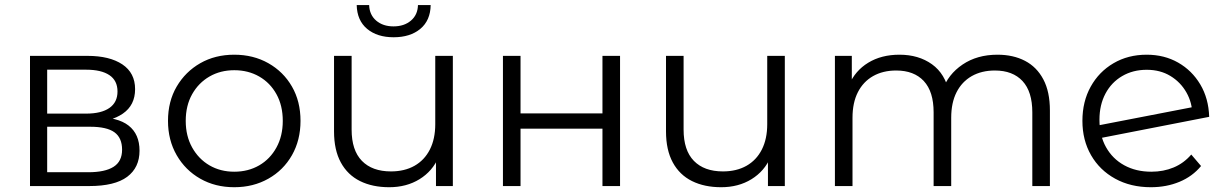

<svg xmlns="http://www.w3.org/2000/svg" viewBox="-20 -751 4947 775"><path d="M101.1 0V-525.5H333Q422.4 -525.5 473.9 -491.1Q525.3 -456.7 525.3 -391.1Q525.3 -326.5 476 -292.5Q426.7 -258.4 347 -258.4L361.1 -278.8Q455 -278.8 499.1 -244.1Q543.2 -209.5 543.2 -142.8Q543.2 -74.5 493.4 -37.3Q443.5 0 340.4 0ZM170.4 -55.8H336.6Q403.8 -55.8 438.3 -77.6Q472.8 -99.4 472.8 -146.8Q472.8 -194.7 441.9 -217.1Q410.9 -239.4 343.8 -239.4H170.4ZM170.4 -292.4H327.8Q388.8 -292.4 421.6 -315.2Q454.3 -338.1 454.3 -381.6Q454.3 -425.7 421.6 -447.7Q388.8 -469.7 327.8 -469.7H170.4Z M925.5 4.7Q848.7 4.7 788.4 -29.7Q728.1 -64 693.1 -124.7Q658.1 -185.5 658.1 -263.1Q658.1 -341.7 693.2 -401.6Q728.3 -461.5 788.4 -495.9Q848.4 -530.2 925.5 -530.2Q1002.6 -530.2 1063.2 -495.9Q1123.9 -461.6 1158.4 -401.7Q1193 -341.9 1193 -263.1Q1193 -185.3 1158.5 -124.6Q1124 -64 1063.2 -29.7Q1002.4 4.7 925.5 4.7ZM925.5 -57.9Q981.9 -57.9 1026.2 -83.5Q1070.5 -109.2 1095.9 -155.7Q1121.4 -202.2 1121.4 -263Q1121.4 -324.8 1095.9 -370.8Q1070.5 -416.8 1026.2 -442.2Q981.9 -467.6 925.8 -467.6Q869.7 -467.6 825.7 -442.2Q781.6 -416.8 755.6 -370.8Q729.7 -324.8 729.7 -263Q729.7 -202.2 755.6 -155.7Q781.6 -109.2 825.6 -83.5Q869.7 -57.9 925.5 -57.9Z M1551 4.7Q1483.3 4.7 1433.3 -20.1Q1383.2 -44.9 1355.8 -95.1Q1328.3 -145.4 1328.3 -220.5V-525.5H1399.3V-227.9Q1399.3 -144.3 1440.8 -101.7Q1482.3 -59.1 1558 -59.1Q1612.8 -59.1 1653 -81.7Q1693.2 -104.4 1715.1 -147.3Q1736.9 -190.3 1736.9 -249.6V-525.5H1807.9V0H1739.8V-143.7L1750.8 -117.5Q1726 -60.1 1673.4 -27.7Q1620.8 4.7 1551 4.7ZM1568.8 -600.6Q1502.4 -600.6 1461.8 -634.5Q1421.3 -668.4 1419.8 -730.6H1470Q1471.4 -691 1498.5 -667.8Q1525.7 -644.5 1568.3 -644.5Q1611.3 -644.5 1638.7 -667.8Q1666.1 -691 1667.1 -730.6H1718.4Q1717.4 -668.4 1676.6 -634.5Q1635.9 -600.6 1568.8 -600.6Z M2010.1 0V-525.5H2081.1V-293.2H2411.8V-525.5H2482.8V0H2411.8V-231.6H2081.1V0Z M2891 4.7Q2823.3 4.7 2773.3 -20.1Q2723.2 -44.9 2695.8 -95.1Q2668.3 -145.4 2668.3 -220.5V-525.5H2739.3V-227.9Q2739.3 -144.3 2780.8 -101.7Q2822.3 -59.1 2898 -59.1Q2952.8 -59.1 2993 -81.7Q3033.2 -104.4 3055.1 -147.3Q3076.9 -190.3 3076.9 -249.6V-525.5H3147.9V0H3079.8V-143.7L3090.8 -117.5Q3066 -60.1 3013.4 -27.7Q2960.8 4.7 2891 4.7Z M3350.1 0V-525.5H3418.3V-382.9L3407.2 -408Q3431.5 -465.4 3484.5 -497.8Q3537.5 -530.2 3610.6 -530.2Q3687.8 -530.2 3741.7 -491.7Q3795.7 -453.2 3811.6 -376L3784.2 -386.6Q3806.6 -450.8 3865.4 -490.5Q3924.1 -530.2 4006.2 -530.2Q4069.9 -530.2 4117.4 -505.4Q4165 -480.6 4191.4 -430.6Q4217.9 -380.7 4217.9 -305V0H4146.9V-297.6Q4146.9 -381.2 4107.4 -423.8Q4067.8 -466.4 3995.8 -466.4Q3942.3 -466.4 3902.4 -443.8Q3862.6 -421.1 3841.1 -378.7Q3819.5 -336.2 3819.5 -275.9V0H3748.5V-297.6Q3748.5 -381.2 3709 -423.8Q3669.4 -466.4 3597.4 -466.4Q3543.9 -466.4 3504 -443.8Q3464.2 -421.1 3442.7 -378.7Q3421.1 -336.2 3421.1 -275.9V0Z M4625.6 4.7Q4543.8 4.7 4481.4 -29.7Q4418.9 -64 4384 -124.6Q4349.1 -185.3 4349.1 -263Q4349.1 -341.1 4382.6 -401.3Q4416 -461.5 4474.7 -495.8Q4533.3 -530.2 4608.7 -530.2Q4679.6 -530.2 4735.4 -498.4Q4791.3 -466.6 4824.9 -410.2Q4858.5 -353.7 4860.8 -279.4L4409 -191.2L4404.7 -243.2L4819.8 -323.6L4793.2 -285.8Q4792.5 -336.4 4768.9 -377.9Q4745.3 -419.5 4704.2 -444.4Q4663.2 -469.3 4608.7 -469.3Q4552.9 -469.3 4509.6 -443.9Q4466.3 -418.6 4442.1 -373.1Q4417.9 -327.6 4417.9 -267.7Q4417.9 -204.2 4444.4 -156.9Q4470.9 -109.6 4518.1 -83.8Q4565.3 -57.9 4627.3 -57.9Q4676.4 -57.9 4717.5 -75.1Q4758.6 -92.3 4788.5 -127.2L4828 -80.9Q4793.4 -38.9 4740.9 -17.1Q4688.4 4.7 4625.6 4.7Z"/></svg>

Font: Montserrat Alternates Thin
Style: Regular
Weight: 100
Designer: Julieta Ulanovsky
Foundry: Julieta Ulanovsky
Version: Version 9.000